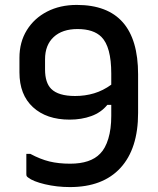

<svg xmlns="http://www.w3.org/2000/svg" viewBox="-20 -740 640 780"><path d="M292 -720Q541 -720 541 -438V-281Q541 -136 469.5 -58Q398 20 264 20Q211 20 162.5 8.5Q114 -3 94 -19Q90 -22 88.5 -24.5Q87 -27 87 -33V-115H103Q144 -93 181 -84Q218 -75 265 -75Q348 -75 387 -116Q408 -137 420 -176.5Q432 -216 432 -269V-314H416Q391 -283 351 -268.5Q311 -254 263 -254Q169 -254 114 -304.5Q59 -355 59 -446V-505Q59 -569 89 -617.5Q119 -666 171.5 -693Q224 -720 292 -720ZM188 -379Q217 -350 285 -350Q326 -350 362.5 -361Q399 -372 432 -396V-441Q432 -550 392 -590Q360 -622 295 -622Q233 -622 198 -589.5Q163 -557 163 -499V-458Q163 -404 188 -379Z"/></svg>

Font: Recursive Mn Lnr St Med
Style: Regular
Weight: 500
Monospace: yes
Version: Version 1.079;hotconv 1.0.112;makeotfexe 2.5.65598; ttfautoh